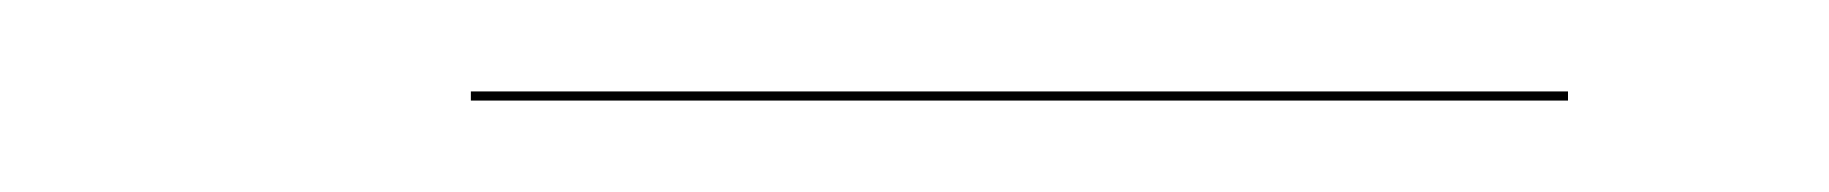

<svg xmlns="http://www.w3.org/2000/svg" viewBox="-20 -296 400 42"><path d="M83 -276H323V-274H83Z"/></svg>

Font: Bodoni* 96
Style: Bold Italic
Weight: 700
Italic angle: -13°
Version: Version 2.2